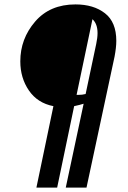

<svg xmlns="http://www.w3.org/2000/svg" viewBox="-20 -769 582 870"><path d="M239 81H145L222 -288Q150 -302 111 -359Q72 -416 72 -491Q72 -593 139 -671Q206 -749 322 -749Q404 -749 455.5 -709Q507 -669 507 -584Q507 -554 499 -512L372 81H278L359 -299Q344 -294 316 -288ZM327 -339H333Q353 -339 368 -343L416 -570Q422 -598 422 -619Q422 -661 399 -682Z"/></svg>

Font: Lobster 1.4
Style: Regular
Weight: 400
Designer: Pablo Impallari
Foundry: Pablo Impallari. www.impallari.com
Version: Version 1.4